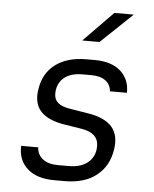

<svg xmlns="http://www.w3.org/2000/svg" viewBox="-55 -831 710 888"><g transform="rotate(5 300.0 -387.5)"><path d="M230 10Q149 10 105 -29.5Q61 -69 64 -135H143Q145 -101 170.5 -81Q196 -61 242 -61H291Q349 -61 381.5 -89Q414 -117 414 -164Q414 -226 334 -238L253 -251Q186 -262 152 -292Q118 -322 118 -374Q118 -389 121 -405Q132 -478 186.5 -519Q241 -560 330 -560H369Q446 -560 488.5 -522.5Q531 -485 530 -422H451Q449 -453 425 -471Q401 -489 358 -489H319Q267 -489 237 -467Q207 -445 201 -405Q200 -399 200 -389Q200 -362 218.5 -346.5Q237 -331 277 -325L357 -312Q427 -301 461.5 -270Q496 -239 496 -186Q496 -170 493 -153Q481 -77 425.5 -33.5Q370 10 279 10ZM383 -645H303L440 -785H530Z"/></g></svg>

Font: JetBrains Mono Semi Light
Style: Italic
Weight: 350
Italic angle: -9°
Monospace: yes
Designer: Philipp Nurullin, Konstantin Bulenkov
Foundry: JetBrains
Version: 2.002